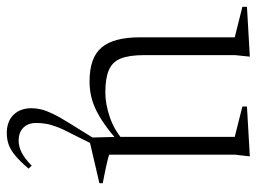

<svg xmlns="http://www.w3.org/2000/svg" viewBox="-116 -387 756 566"><g transform="rotate(90 262.0 -104.0)"><path d="M141.5 -150.5Q141.5 -107 151.5 -82Q161.5 -57 185.8 -46.8Q210 -36.5 251.5 -36.5Q284.5 -36.5 322.2 -49Q360 -61.5 390.5 -87.5L400 -77.5Q368.5 -50.5 343.8 -33.2Q319 -16 298.2 -6.8Q277.5 2.5 258.5 6.2Q239.5 10 218.5 10Q149 10 119 -25.5Q89 -61 89 -138.5V-418L-1 -440.5V-454L146 -462.5L141.5 -419ZM384.5 11 382.5 -74.5V-418L293 -440.5V-454L440 -462.5L435 -419V-48Q439.5 -46 450 -43.5Q460.5 -41 473.8 -38Q487 -35 499 -32.8Q511 -30.5 519 -29V-19L390 11ZM376 57.5Q360.5 86.5 353.2 105.8Q346 125 343.8 139Q341.5 153 341.5 167Q341.5 191 355.2 205Q369 219 393.5 219Q411 219 428.5 210.2Q446 201.5 467.5 180.5L476 190Q455 214.5 438.2 228.5Q421.5 242.5 405.8 248.2Q390 254 371.5 254Q337 254 317.5 234.2Q298 214.5 298 181Q298 167.5 301.5 152.8Q305 138 315 117.2Q325 96.5 344.5 65.5L399.5 -23H416Z"/></g></svg>

Font: Newsreader 36pt Light
Style: Regular
Weight: 300
Designer: Hugues Gentile
Foundry: Production Type
Version: Version 1.003